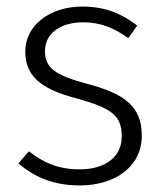

<svg xmlns="http://www.w3.org/2000/svg" viewBox="-20 -554 498 585"><path d="M231 -534C132 -534 57 -477 57 -397C57 -324 102 -283 214 -254C322 -224 351 -201 351 -138C351 -74 298 -38 223 -38C158 -38 113 -58 68 -93L36 -56C81 -18 138 11 223 11C328 11 412 -44 412 -141C412 -230 359 -269 244 -299C151 -324 117 -346 117 -398C117 -452 164 -486 233 -486C286 -486 325 -470 371 -438L398 -476C349 -514 298 -534 231 -534Z"/></svg>

Font: FiraGO Light
Style: Regular
Weight: 300
Designer: bBox Type
Foundry: bBox Type GmbH
Version: Version 1.001;PS 001.001;hotconv 1.0.88;makeotf.lib2.5.64775